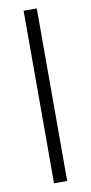

<svg xmlns="http://www.w3.org/2000/svg" viewBox="-87 -796 394 833"><g transform="rotate(-10 109.5 -380.0)"><path d="M139 0V-760H81V0Z"/></g></svg>

Font: Noto Sans Bengali SemiCondensed Light
Style: Regular
Weight: 300
Width: 4
Designer: Joana Ranito - Universal Thirst; Jelle Bosma - Monotype Design Team
Foundry: Universal Thirst ehf.
Version: Version 3.000